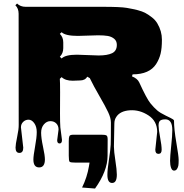

<svg xmlns="http://www.w3.org/2000/svg" viewBox="-20 -691 1049 1092"><path d="M592.3 101.6 591.8 194.3Q591.8 281.7 520.5 381.3L446.8 375.5Q475.6 316.9 485.8 254.9L489.3 233.9H410.6Q380.9 233.9 376 229Q371.1 224.1 371.1 194.3V134.8Q371.1 132.3 371.1 111.6Q371.1 90.8 374.8 83Q378.4 75.2 397.9 75.2H532.7Q536.1 75.2 556.6 75.2Q577.1 75.2 584.7 78.9Q592.3 82.5 592.3 101.6ZM863.3 160.2 874 59.1Q874 -2.4 824 -34.9Q773.9 -67.4 718.8 -63.7Q663.6 -60.1 641.6 -26.4Q630.4 -10.3 630.4 11.7L627.9 142.6Q627.9 169.4 636.2 222.4Q644.5 275.4 644.5 302.2Q644.5 349.6 617.7 349.6Q590.8 349.6 590.8 303.7Q590.8 273.4 599.6 216.8Q608.4 160.2 609.6 130.9Q610.8 101.6 610.8 5.9Q610.8 -19.5 595.2 -52.7Q579.6 -85.9 545.9 -144Q512.2 -202.1 490.7 -246.6L476.1 -254.9Q464.4 -233.4 434.6 -233.4L393.6 -231.9Q351.6 -231.9 330.6 -252.4L320.3 -242.7Q321.8 -224.6 321.8 -165.5L321.3 -45.9Q321.3 7.8 323.2 33.2L332.5 105Q332.5 125 318.8 125Q305.2 125 305.2 106.4L313 45.9Q313 23.9 300 11Q287.1 -2 266.4 -2Q245.6 -2 229.7 16.4Q213.9 34.7 213.9 64Q213.9 93.3 224.6 143.3Q235.4 193.4 235.4 215.3Q235.4 261.2 202.6 261.2Q169.9 261.2 169.9 216.3Q169.9 195.3 179.4 143.1Q189 90.8 189 60.1Q189 29.3 174.8 9.5Q160.6 -10.3 142.6 -10.3Q124.5 -10.3 111.8 2.2Q99.1 14.6 99.1 33.2L112.3 148.9Q112.3 178.7 90.3 178.7Q68.4 178.7 68.4 148.4Q68.4 130.9 77.6 87.2Q86.9 43.5 86.4 19Q85.9 -5.4 85.9 -612.8Q85.9 -643.1 67.4 -661.1L77.1 -670.9Q96.2 -652.3 125.5 -652.3H563Q665.5 -652.3 700.9 -646.2Q736.3 -640.1 762.9 -633.3Q789.6 -626.5 807.9 -616.5Q826.2 -606.4 845 -591.6Q863.8 -576.7 875 -557.6Q900.9 -514.2 900.9 -465.3Q900.9 -416.5 893.3 -385.5Q885.7 -354.5 868.2 -327.1Q830.1 -268.1 734.4 -268.1L730.5 -256.8Q761.2 -244.6 771.5 -223.1Q814.5 -129.4 835 -104.2Q855.5 -79.1 873 -64Q890.6 -48.8 923.3 -33.2Q956.1 -17.6 962.9 -12.9Q969.7 -8.3 969.7 -5.4Q969.7 43.5 982.9 120.1Q996.1 196.8 996.1 218.8Q996.1 240.7 994.4 250.5Q992.7 260.3 986.8 269.8Q981 279.3 969.7 279.3Q958.5 279.3 952.9 263.2Q947.3 247.1 947.3 223.6Q947.3 200.2 953.6 139.9Q960 79.6 960 48.8Q960 -12.2 920.4 -12.2Q900.9 -12.2 891.4 -5.4Q881.8 1.5 881.8 22.7Q881.8 43.9 890.6 90.3Q899.4 136.7 899.4 160.4Q899.4 184.1 881.3 184.1Q863.3 184.1 863.3 160.2ZM538.1 -490.2 422.9 -486.8Q352.1 -486.8 330.6 -507.8L320.3 -498.5Q339.8 -479.5 339.8 -449.7V-417Q339.8 -387.7 320.3 -368.2L330.6 -358.4Q351.6 -379.9 417.5 -379.9L541 -375.5Q590.3 -375.5 617.4 -388.4Q644.5 -401.4 644.5 -436Q644.5 -458 629.4 -470.5Q614.3 -482.9 592.8 -486.6Q571.3 -490.2 538.1 -490.2Z"/></svg>

Font: Nosifer Caps
Style: Regular
Weight: 800
Version: Version 001.002